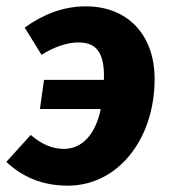

<svg xmlns="http://www.w3.org/2000/svg" viewBox="-34 -569 540 606"><path d="M92 -225H284C268 -147 227 -99 167 -99C134 -99 99 -112 63 -143L-14 -58C36 -11 99 17 180 17C337 17 454 -128 454 -320C454 -460 368 -549 237 -549C165 -549 101 -523 44 -482L97 -396C139 -422 179 -435 213 -435C265 -435 297 -410 294 -317H105Z"/></svg>

Font: Fira Sans OT
Style: Bold Italic
Weight: 700
Italic angle: -8°
Designer: Carrois Corporate & Edenspiekermann
Foundry: Carrois Corporate GbR & Edenspiekermann AG
Version: Version 2.001